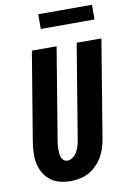

<svg xmlns="http://www.w3.org/2000/svg" viewBox="-100 -986 710 1055"><g transform="rotate(-10 254.5 -459.0)"><path d="M206 8Q176 8 147 0.5Q118 -7 95.5 -24Q73 -41 58.5 -66Q44 -91 38 -119.5Q32 -148 33 -178.5Q34 -209 39 -240L121 -735H259L174 -221Q172 -209 171 -197.5Q170 -186 170 -174.5Q170 -163 171 -151.5Q172 -140 176 -130Q180 -120 188.5 -113Q197 -106 209 -106Q226 -106 240.5 -117.5Q255 -129 263.5 -144.5Q272 -160 277 -176.5Q282 -193 284 -209L371 -735H509L419 -190Q415 -165 407 -139.5Q399 -114 385 -90.5Q371 -67 351.5 -47.5Q332 -28 308 -15Q284 -2 257.5 3Q231 8 206 8ZM190 -844V-926H490V-844Z"/></g></svg>

Font: Iosevka Curly Heavy Oblique
Style: Regular
Weight: 900
Italic angle: -9°
Monospace: yes
Designer: Belleve Invis
Foundry: Belleve Invis
Version: Version 11.1.0; ttfautohint (v1.8.3)